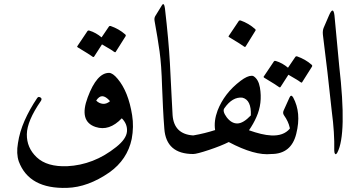

<svg xmlns="http://www.w3.org/2000/svg" viewBox="-20 -746 1741 930"><path d="M508 -393Q526 -393 550 -364Q602 -302 620 -188Q629 -132 618 -73Q597 27 510 89Q406 161 305 164Q121 170 71 36Q58 -2 67 -53Q75 -107 99 -161.5Q123 -216 160 -271Q165 -278 171 -276Q178 -274 180 -270Q183 -265 178 -257Q111 -160 110 -96Q109 -30 158 16Q208 63 306 59Q369 56 428.5 33Q488 10 543 -34Q592 -73 595 -109Q598 -145 570 -173Q509 -109 443 -131Q361 -158 405 -275Q449 -393 508 -393ZM513 -256Q492 -280 475 -280Q460 -280 446 -259Q459 -245 479 -243Q497 -242 513 -256ZM508 -618Q510 -621 516 -620Q536 -613 553.5 -603Q571 -593 587 -579Q591 -575 588 -570L540 -494Q538 -491 531 -496Q528 -499 514 -507.5Q500 -516 474 -531L436 -472Q433 -467 426 -473Q422 -476 405 -487Q388 -498 356 -517Q352 -520 355 -523L404 -596Q406 -599 412 -598Q429 -593 444 -584.5Q459 -576 472 -565Z M764 -720Q768 -727 771 -726Q776 -726 779 -705Q797 -550 803 -440Q808 -336 811.5 -273Q815 -210 816 -188Q823 -96 916 -90Q943 -88 937 -54Q928 0 916 0Q785 0 776 -122Q772 -173 769.5 -224.5Q767 -276 765 -328Q762 -432 753 -496.5Q744 -561 729 -643Q726 -658 732 -668Z M1199 -379Q1202 -379 1204 -378.5Q1206 -378 1208 -377Q1232 -362 1239 -322Q1252 -246 1222 -179Q1215 -163 1206 -147Q1197 -131 1186 -115Q1217 -104 1244 -97.5Q1271 -91 1294 -90Q1304 -90 1306 -65Q1312 -2 1294 0Q1214 9 1088 -58Q1050 -39 993 -20Q933 0 916 0Q904 0 898 -22Q895 -33 895.5 -44Q896 -55 898 -66Q903 -89 916 -90Q945 -95 971 -101.5Q997 -108 1022 -116Q1015 -160 1034 -211Q1050 -252 1077.5 -288Q1105 -324 1146 -355Q1178 -379 1199 -379ZM1154 -273Q1106 -278 1067 -222Q1056 -208 1078 -178Q1101 -148 1129 -148Q1158 -148 1195 -187Q1198 -262 1154 -273ZM1137 -645Q1139 -648 1145 -647Q1185 -633 1216 -605Q1220 -601 1217 -597L1170 -521Q1167 -516 1160 -522Q1156 -525 1139 -536Q1122 -547 1090 -566Q1085 -569 1088 -572Z M1354 -211 1382 -273Q1390 -291 1400 -274Q1420 -237 1424 -193.5Q1428 -150 1415 -98Q1391 0 1294 0Q1284 0 1273 -51Q1268 -77 1278 -86Q1284 -91 1294 -90Q1353 -87 1383 -122Q1385 -124 1383 -129Q1377 -157 1356 -187Q1348 -198 1354 -211ZM1411 -471Q1413 -474 1419 -473Q1439 -466 1456.5 -456Q1474 -446 1490 -432Q1494 -428 1491 -423L1443 -347Q1441 -344 1434 -349Q1431 -352 1417 -360.5Q1403 -369 1377 -384L1339 -325Q1336 -320 1329 -326Q1325 -329 1308 -340Q1291 -351 1259 -370Q1255 -373 1258 -376L1307 -449Q1309 -452 1315 -451Q1332 -446 1347 -437.5Q1362 -429 1375 -418Z M1573 -670Q1594 -719 1600 -672L1623 -427Q1661 -96 1614 -7Q1607 5 1603 -1Q1599 -6 1599 -18Q1601 -102 1587 -207Q1587 -211 1566 -397L1544 -578Q1542 -598 1548 -612Z"/></svg>

Font: Amiri
Style: Regular
Weight: 400
Designer: Khaled Hosny
Version: Version 0.114